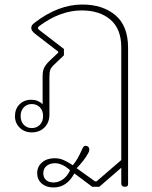

<svg xmlns="http://www.w3.org/2000/svg" viewBox="-20 -577 671 847"><path d="M144 187Q144 158 165.5 139.5Q187 121 221 121Q242 121 260.5 129Q279 137 301 152Q322 128 342 82Q348 66 358 66Q364 66 369 70.5Q374 75 374 83Q374 91 369 99Q350 133 318 165L399 223H406L515 129V-368Q515 -449 467.5 -490Q420 -531 340 -531Q246 -531 153 -462Q147 -457 147 -453Q147 -450 154 -444L262 -361V-333L219 -292Q206 -280 202 -269.5Q198 -259 198 -237V-71Q198 -37 176.5 -15Q155 7 120 7Q88 7 67 -13.5Q46 -34 46 -65Q46 -96 66 -116.5Q86 -137 118 -137Q147 -137 169 -117Q168 -120 168 -127V-239Q168 -264 174.5 -277.5Q181 -291 197 -307L237 -345V-349L136 -427Q118 -441 118 -453Q118 -461 121.5 -466Q125 -471 133 -477Q237 -557 343 -557Q433 -557 489 -510Q545 -463 545 -366V236Q545 247 531 247Q515 247 515 231V163L418 247H387L308 188Q275 250 216 250Q184 250 164 232.5Q144 215 144 187ZM170 -65Q170 -89 156 -103.5Q142 -118 120 -118Q99 -118 85 -103.5Q71 -89 71 -65Q71 -41 85 -26.5Q99 -12 120 -12Q142 -12 156 -26.5Q170 -41 170 -65ZM289 174Q255 143 222 143Q201 143 186 154.5Q171 166 171 188Q171 206 183 217Q195 228 216 228Q239 228 258.5 213.5Q278 199 289 174Z"/></svg>

Font: Maitree ExtraLight
Style: Regular
Weight: 275
Designer: CadsonDemak Team
Foundry: CadsonDemak
Version: Version 1.003